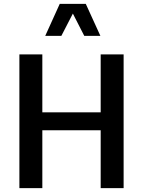

<svg xmlns="http://www.w3.org/2000/svg" viewBox="-20 -981 745 1001"><path d="M427.2 -960.9H291.5L215.8 -793.9H299.8L359.9 -910.2L419.4 -793.9H503.4ZM504.9 -395.5H200.7V-697.3H81.1V0H200.7V-301.8H504.9V0H624.5V-697.3H504.9Z"/></svg>

Font: Estedad SemiBold
Style: Regular
Weight: 600
Designer: Amin Abedi
Version: Version 7.3